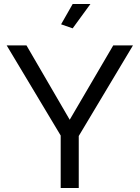

<svg xmlns="http://www.w3.org/2000/svg" viewBox="-20 -936 695 956"><path d="M13.2 -710H111.8L327.1 -339.8L543.9 -710H642.1L372.1 -258.8V0H282.2V-261.2ZM284.2 -814.9 341.8 -916H430.2L341.8 -794.9Z"/></svg>

Font: Raleway Medium
Style: Regular
Weight: 500
Designer: Matt McInerney, Pablo Impallari, Rodrigo Fuenzalida
Foundry: Matt McInerney, Pablo Impallari, Rodrigo Fuenzalida
Version: Version 3.000g; ttfautohint (v1.5) -l 8 -r 28 -G 28 -x 14 -D